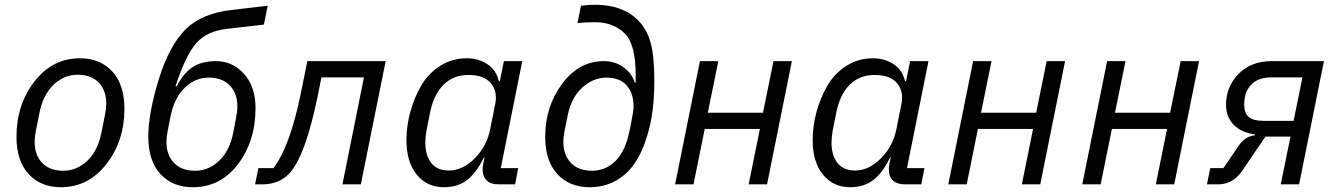

<svg xmlns="http://www.w3.org/2000/svg" viewBox="-20 -772 5600 804"><path d="M235 12Q151 12 100 -43Q49 -98 49 -200Q49 -334 124.5 -431Q200 -528 315 -528Q399 -528 450 -473Q501 -418 501 -316Q501 -182 425.5 -85Q350 12 235 12ZM405 -218 420 -293Q425 -318 425 -338Q425 -393 393.5 -426Q362 -459 305 -459Q248 -459 204 -417Q160 -375 145 -298L130 -223Q125 -198 125 -178Q125 -123 156.5 -90Q188 -57 245 -57Q302 -57 346 -99Q390 -141 405 -218Z M787 12Q703 12 652 -43Q601 -98 601 -200Q601 -297 644.5 -438.5Q688 -580 757 -649Q823 -715 947 -730L1101 -748L1085 -669L929 -651Q848 -642 803 -592.5Q758 -543 715 -411H720Q748 -465 786 -490.5Q824 -516 884 -516Q954 -516 1002 -462.5Q1050 -409 1050 -320Q1050 -181 976.5 -84.5Q903 12 787 12ZM957 -218 969 -281Q974 -306 974 -326Q974 -381 942.5 -414Q911 -447 854 -447Q797 -447 753 -404Q709 -361 694 -284L682 -223Q677 -198 677 -178Q677 -123 708.5 -90Q740 -57 797 -57Q854 -57 898 -99Q942 -141 957 -218Z M1048 0 1062 -68H1125Q1194 -158 1239 -378L1267 -516H1595L1491 0H1414L1504 -448H1326L1313 -383Q1259 -113 1188 -42Q1146 0 1078 0Z M2137 0H2068Q2035 0 2018 -16.5Q2001 -33 2001 -62Q2001 -74 2004 -89L2009 -112H2006Q1974 -47 1935 -17.5Q1896 12 1839 12Q1768 12 1725 -41Q1682 -94 1682 -185Q1682 -244 1698 -303Q1714 -362 1743.5 -413Q1773 -464 1823 -496Q1873 -528 1934 -528Q1983 -528 2020.5 -503.5Q2058 -479 2069 -432H2073L2090 -516H2167L2077 -68H2150ZM1860 -58Q1917 -58 1968 -109Q2019 -160 2033 -233L2054 -338Q2064 -389 2035.5 -423.5Q2007 -458 1941 -458Q1878 -458 1837 -417Q1796 -376 1781 -301L1766 -226Q1761 -198 1761 -175Q1761 -122 1785.5 -90Q1810 -58 1860 -58Z M2449 12Q2365 12 2314 -43Q2263 -98 2263 -200Q2263 -325 2333.5 -420.5Q2404 -516 2508 -516Q2556 -516 2591.5 -490Q2627 -464 2638 -426H2642V-456Q2642 -586 2597 -631Q2549 -679 2472 -679Q2426 -679 2398 -675L2413 -748Q2441 -752 2472 -752Q2587 -752 2651 -688Q2688 -651 2704 -595Q2720 -539 2720 -433Q2720 -368 2712.5 -308Q2705 -248 2685.5 -188.5Q2666 -129 2636 -85.5Q2606 -42 2558 -15Q2510 12 2449 12ZM2459 -57Q2517 -57 2558.5 -99Q2600 -141 2617 -228L2624 -263Q2633 -308 2633 -326Q2633 -382 2604 -414.5Q2575 -447 2519 -447Q2464 -447 2418 -405Q2372 -363 2357 -288L2344 -223Q2339 -198 2339 -178Q2339 -123 2370.5 -90Q2402 -57 2459 -57Z M2807 0 2911 -516H2988L2944 -300H3175L3219 -516H3296L3192 0H3115L3162 -232H2931L2884 0Z M3838 0H3769Q3736 0 3719 -16.5Q3702 -33 3702 -62Q3702 -74 3705 -89L3710 -112H3707Q3675 -47 3636 -17.5Q3597 12 3540 12Q3469 12 3426 -41Q3383 -94 3383 -185Q3383 -244 3399 -303Q3415 -362 3444.5 -413Q3474 -464 3524 -496Q3574 -528 3635 -528Q3684 -528 3721.5 -503.5Q3759 -479 3770 -432H3774L3791 -516H3868L3778 -68H3851ZM3561 -58Q3618 -58 3669 -109Q3720 -160 3734 -233L3755 -338Q3765 -389 3736.5 -423.5Q3708 -458 3642 -458Q3579 -458 3538 -417Q3497 -376 3482 -301L3467 -226Q3462 -198 3462 -175Q3462 -122 3486.5 -90Q3511 -58 3561 -58Z M3951 0 4055 -516H4132L4088 -300H4319L4363 -516H4440L4336 0H4259L4306 -232H4075L4028 0Z M4512 0 4616 -516H4693L4649 -300H4880L4924 -516H5001L4897 0H4820L4867 -232H4636L4589 0Z M5034 0 5048 -68H5103L5167 -162Q5195 -202 5234 -205L5235 -209Q5178 -217 5146 -249.5Q5114 -282 5114 -334Q5114 -408 5166 -462Q5218 -516 5306 -516H5524L5420 0H5343L5384 -200H5279L5184 -60Q5144 0 5082 0ZM5434 -448H5306Q5256 -448 5228.5 -425.5Q5201 -403 5194 -370Q5190 -352 5190 -336Q5190 -298 5209 -282Q5228 -266 5271 -266H5397Z"/></svg>

Font: Aneliza
Style: Italic
Weight: 400
Italic angle: -11.31°
Designer: Mike Abbink, Paul van der Laan, Pieter van Rosmalen
Foundry: Bold Monday
Version: Version 3.0